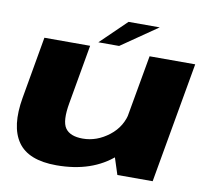

<svg xmlns="http://www.w3.org/2000/svg" viewBox="-81 -827 1022 924"><g transform="rotate(10 430.0 -365.0)"><path d="M549 0H721.5L825.5 -589.5H602.5L516 -102ZM312 -589.5H88.5L35.5 -287Q10.5 -144 62.5 -69.5Q114.5 5 251.5 5Q426 5 533.2 -90.5Q640.5 -186 653.5 -259L554.5 -312Q542 -236 482.2 -189.8Q422.5 -143.5 354 -143.5Q292 -143.5 268.5 -177.2Q245 -211 261.5 -302ZM348 -613H449.5L626.5 -735H474Z"/></g></svg>

Font: Anybody Expanded ExtraBold
Style: Italic
Weight: 800
Width: 7
Italic angle: -10°
Version: Version 1.113;gftools[0.9.25]